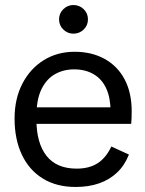

<svg xmlns="http://www.w3.org/2000/svg" viewBox="-20 -732 577 764"><path d="M281 12Q205 12 150.5 -21.5Q96 -55 67 -116.5Q38 -178 38 -260Q38 -339 69 -399Q100 -459 154 -492.5Q208 -526 277 -526Q345 -526 396.5 -497.5Q448 -469 476 -416Q504 -363 504 -290Q504 -275 503.5 -261Q503 -247 502 -239H87V-305H451L420 -288Q420 -342 403 -379.5Q386 -417 353 -436.5Q320 -456 275 -456Q233 -456 199 -437Q165 -418 145 -377Q125 -336 125 -271V-256Q125 -163 165 -112Q205 -61 285 -61Q335 -61 368.5 -82.5Q402 -104 423 -149L493 -117Q476 -74 446 -45.5Q416 -17 374.5 -2.5Q333 12 281 12ZM272 -598Q249 -598 232 -614.5Q215 -631 215 -655Q215 -679 232 -695.5Q249 -712 272 -712Q296 -712 313 -695.5Q330 -679 330 -655Q330 -631 313 -614.5Q296 -598 272 -598Z"/></svg>

Font: TikTok Sans 24pt
Style: Regular
Weight: 400
Version: Version 4.000